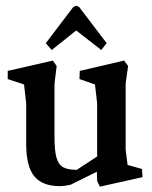

<svg xmlns="http://www.w3.org/2000/svg" viewBox="-20 -663 547 690"><path d="M492.2 -26.4 338.9 7.8 329.1 -12.7 328.1 -45.9 233.4 1Q210.9 5.9 195.3 5.9Q131.8 5.9 103 -29.8Q74.2 -65.4 74.2 -144.5V-291L66.4 -359.4L7.8 -378.9V-408.2L169.9 -445.3L183.6 -425.8L175.8 -361.3V-172.9Q175.8 -123 182.6 -97.7Q189.5 -72.3 206.1 -62.5Q222.7 -52.7 255.9 -52.7L329.1 -100.6V-292L321.3 -359.4L265.6 -378.9L266.6 -408.2L425.8 -445.3L440.4 -425.8L431.6 -363.3V-125L438.5 -70.3L490.2 -55.7ZM144.5 -507.8 243.2 -637.7 253.9 -642.6 264.6 -637.7 363.3 -507.8 343.8 -483.4 254.9 -552.7H252.9L166 -483.4Z"/></svg>

Font: Comprehension Dark
Style: Regular
Weight: 700
Designer: Alfredo Marco Pradil
Foundry: Alfredo Marco Pradil
Version: 1.0